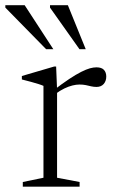

<svg xmlns="http://www.w3.org/2000/svg" viewBox="-56 -700 432 720"><path d="M305.5 -447.5Q325 -447.5 333.8 -438Q342.5 -428.5 342.5 -413Q342.5 -396 332.8 -385Q323 -374 306 -374Q296 -374 286.2 -376.2Q276.5 -378.5 266 -380.8Q255.5 -383 242 -383Q230 -383 215.8 -379.5Q201.5 -376 185.2 -368.2Q169 -360.5 151 -347L141.5 -359Q177.5 -386.5 203.5 -403.8Q229.5 -421 248.5 -430.5Q267.5 -440 281 -443.8Q294.5 -447.5 305.5 -447.5ZM158 -364V-33.5L242.5 -17.5V0H29.5V-17.5L107 -33.5V-378Q100.5 -381 88.5 -384.8Q76.5 -388.5 60.5 -393Q44.5 -397.5 26 -402V-415L147 -450.5H154.5ZM144 -515.5H117L-36 -671.5V-680.5H36.5ZM265.5 -515.5H242L131.5 -671.5V-680.5H198.5Z"/></svg>

Font: Newsreader 16pt Light
Style: Regular
Weight: 300
Designer: Hugues Gentile
Foundry: Production Type
Version: Version 1.003